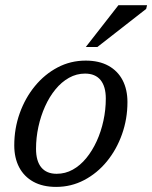

<svg xmlns="http://www.w3.org/2000/svg" viewBox="-20 -724 598 754"><path d="M316.5 -486Q369 -486 405.8 -465.8Q442.5 -445.5 461.5 -409Q480.5 -372.5 480.5 -323Q480.5 -257 459.2 -197Q438 -137 399.8 -90.2Q361.5 -43.5 310.5 -16.8Q259.5 10 200.5 10Q148 10 111.2 -10.2Q74.5 -30.5 55.2 -67.2Q36 -104 36 -153Q36 -219.5 57.5 -279.5Q79 -339.5 117.2 -386Q155.5 -432.5 206.2 -459.2Q257 -486 316.5 -486ZM202.5 -41.5Q236.5 -41.5 265.8 -57.8Q295 -74 318.8 -103Q342.5 -132 359.8 -169.8Q377 -207.5 386.2 -250.2Q395.5 -293 395.5 -337Q395.5 -384.5 374.8 -409.8Q354 -435 314 -435Q280.5 -435 251 -418.5Q221.5 -402 197.8 -373Q174 -344 157 -306.2Q140 -268.5 130.8 -226Q121.5 -183.5 121.5 -139.5Q121.5 -91.5 142.2 -66.5Q163 -41.5 202.5 -41.5ZM317 -539.5 445 -703.5H557.5L554 -689L362.5 -539.5Z"/></svg>

Font: Newsreader 11pt
Style: Italic
Weight: 400
Italic angle: -17°
Version: Version 1.003